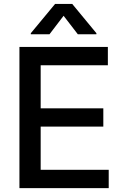

<svg xmlns="http://www.w3.org/2000/svg" viewBox="-20 -969 643 989"><path d="M380.9 -792.5 307.6 -887.7 234.9 -792.5H138.7V-797.9L263.7 -948.7H352.1L476.6 -797.9V-792.5ZM80.1 0V-727.1H535.6V-632.8H189.5V-411.1H512.2V-316.9H189.5V-94.2H540V0Z"/></svg>

Font: Interop Med
Style: Regular
Weight: 500
Designer: Rasmus Andersson, Google, Jang Haemin
Foundry: jhaemin
Version: Version 1.007